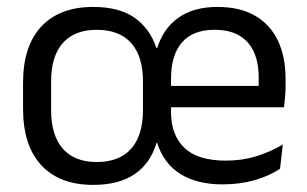

<svg xmlns="http://www.w3.org/2000/svg" viewBox="-20 -521 886 554"><path d="M249 12.5Q152 12.5 99.2 -44.2Q46.5 -101 46.5 -207.5V-282Q46.5 -388 99.2 -444.5Q152 -501 249 -501Q323.5 -501 368 -470Q412.5 -439 431.5 -382H433.5Q451 -439 495 -470Q539 -501 607 -501Q672 -501 715.8 -475.8Q759.5 -450.5 781.8 -404Q804 -357.5 804 -293V-275Q804 -259 802.8 -243Q801.5 -227 799.5 -211.5H725Q726 -235.5 726.2 -257Q726.5 -278.5 726.5 -296.5Q726.5 -341 712.2 -371.8Q698 -402.5 669.8 -418.8Q641.5 -435 599 -435Q536.5 -435 505 -398.5Q473.5 -362 473.5 -294V-245.5V-235.5V-197.5Q473.5 -131.5 512 -94.5Q550.5 -57.5 632 -57.5Q678 -57.5 719 -70Q760 -82.5 796 -104L788 -34Q757 -13.5 714.8 -1.2Q672.5 11 622 11Q548.5 11 500.5 -19Q452.5 -49 433.5 -108.5H431.5Q414 -49.5 368.5 -18.5Q323 12.5 249 12.5ZM435.5 -211.5V-273H782.5V-211.5ZM259 -53.5Q324.5 -53.5 358.5 -92Q392.5 -130.5 392.5 -203V-286.5Q392.5 -358.5 358.5 -396.8Q324.5 -435 259 -435Q195 -435 161.2 -396.8Q127.5 -358.5 127.5 -286.5V-203Q127.5 -130.5 161.2 -92Q195 -53.5 259 -53.5Z"/></svg>

Font: Anek Odia Medium
Style: Regular
Weight: 400
Version: Version 1.003